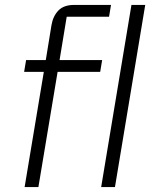

<svg xmlns="http://www.w3.org/2000/svg" viewBox="-20 -760 640 780"><path d="M158 -468H78L86 -516H166L189 -657Q195 -694 217 -717Q239 -740 281 -740H431L423 -692H251L222 -516H395L387 -468H214L136 0H80ZM514 -740H570L447 0H391Z"/></svg>

Font: IBM Plex Mono Light
Style: Italic
Weight: 300
Italic angle: -9°
Monospace: yes
Designer: Mike Abbink, Paul van der Laan, Pieter van Rosmalen
Foundry: Bold Monday
Version: Version 2.3